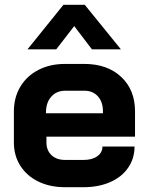

<svg xmlns="http://www.w3.org/2000/svg" viewBox="-20 -774 618 802"><path d="M38 -179V-308Q38 -367 65 -412Q92 -457 140.5 -482Q189 -507 252 -507H332Q428 -507 486 -453Q544 -399 544 -309V-203H174V-179Q174 -146 195 -126Q216 -106 252 -106H330Q365 -106 386.5 -121.5Q408 -137 408 -162H542Q542 -112 515 -73Q488 -34 439.5 -13Q391 8 328 8H252Q189 8 140.5 -15.5Q92 -39 65 -81.5Q38 -124 38 -179ZM410 -301V-309Q410 -348 389 -371.5Q368 -395 333 -395H252Q216 -395 194 -370Q172 -345 172 -304V-301ZM245 -754H334L485 -568H364L290 -665L215 -568H95Z"/></svg>

Font: Bai Jamjuree
Style: Bold
Weight: 700
Designer: Katatrad Aksorn Co.,Ltd.
Foundry: Cadson Demak Co.,Ltd.
Version: Version 1.000; ttfautohint (v1.6)